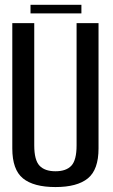

<svg xmlns="http://www.w3.org/2000/svg" viewBox="-20 -771 468 796"><path d="M210 4.5Q300 4.5 344.2 -31.5Q388.5 -67.5 388.5 -155.5V-675H297.5V-168Q297.5 -107.5 276 -84.2Q254.5 -61 210 -61Q165.5 -61 143.8 -84.2Q122 -107.5 122 -168V-675H31V-155.5Q31 -67.5 75.2 -31.5Q119.5 4.5 210 4.5ZM106.5 -715.5H317.5V-751H106.5Z"/></svg>

Font: Anybody Condensed
Style: Regular
Weight: 400
Width: 3
Designer: Tyler Finck
Foundry: Etcetera Type Company
Version: Version 1.113;gftools[0.9.25]